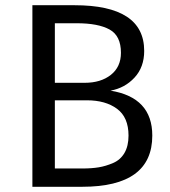

<svg xmlns="http://www.w3.org/2000/svg" viewBox="-20 -715 651 735"><path d="M403 -368Q563 -342 563 -196Q563 0 295 0H104V-695H265Q532 -695 532 -520Q532 -458 495 -418Q458 -378 403 -368ZM274 -626H190V-398H304Q366 -398 404.5 -428.5Q443 -459 443 -513Q443 -578 399.5 -602Q356 -626 274 -626ZM295 -70Q331 -70 358 -74.5Q385 -79 413 -91Q441 -103 456.5 -129.5Q472 -156 472 -196Q472 -266 428 -298.5Q384 -331 313 -331H190V-70Z"/></svg>

Font: Sedus Text
Style: Regular
Weight: 400
Designer: TypeMates
Foundry: TypeMates, Runge Thomsen GbR
Version: Version 4.202;PS 004.202;hotconv 1.0.88;makeotf.lib2.5.64775